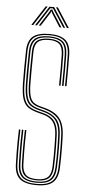

<svg xmlns="http://www.w3.org/2000/svg" viewBox="-63 -985 467 1025"><g transform="rotate(5 171.0 -472.5)"><path d="M174 5Q111 5 83.2 -19Q55.5 -43 54 -98Q53 -134.2 52.6 -162.4Q52.2 -190.5 52.6 -218.6Q53 -246.8 54 -283H62Q61 -246.2 60.6 -217.6Q60.2 -189 60.6 -161.1Q61 -133.2 62 -98.2Q63.5 -47.5 88.8 -24.5Q114 -1.5 174 -1.5Q229.8 -1.5 254.9 -23.9Q280 -46.2 282 -98.2Q283.2 -126 283.5 -154.6Q283.8 -183.2 283.4 -211.4Q283 -239.5 282 -265.8Q279.8 -333.5 253 -361.8Q226.2 -390 180 -402.2L153 -409.5Q129 -416 114.6 -427.5Q100.2 -439 93.6 -462.8Q87 -486.5 86 -529.5Q85.2 -567.5 85.6 -605.6Q86 -643.8 87 -702.5Q87.5 -743.8 107.5 -761.6Q127.5 -779.5 173 -779.5Q214.5 -779.5 234.2 -762Q254 -744.5 255 -701.2Q255.8 -670.8 255.8 -627.5Q255.8 -584.2 255 -535H247Q247.8 -579.2 247.8 -625.1Q247.8 -671 247 -701Q246 -740.2 228.5 -756.6Q211 -773 173 -773Q131.5 -773 113.5 -756.6Q95.5 -740.2 95 -702.5Q94.2 -655.8 93.8 -612Q93.2 -568.2 94 -529.8Q94.8 -489 100.9 -466.5Q107 -444 120.1 -433.2Q133.2 -422.5 155 -416.5L182 -409.2Q236.5 -394.8 262.1 -363Q287.8 -331.2 290 -266Q291 -239.5 291.4 -210.4Q291.8 -181.2 291.4 -152.4Q291 -123.5 290 -98Q287.8 -43 260.8 -19Q233.8 5 174 5ZM174 -7.8Q119.5 -7.8 95.4 -28.9Q71.2 -50 70 -98.5Q69.2 -130 68.8 -156.6Q68.2 -183.2 68.6 -212.9Q69 -242.5 70 -283H78Q77 -246 76.6 -217.4Q76.2 -188.8 76.6 -161Q77 -133.2 78 -98.8Q79.2 -54.2 101 -34.2Q122.8 -14.2 174 -14.2Q221.8 -14.2 243 -34Q264.2 -53.8 266 -99Q267 -121.5 267.4 -148.1Q267.8 -174.8 267.5 -204.4Q267.2 -234 266 -265.2Q264.8 -303.5 254.8 -327.8Q244.8 -352 225.4 -366.2Q206 -380.5 176.2 -388.2L149 -395.5Q121.5 -402.8 104.5 -415.2Q87.5 -427.8 79.2 -454.1Q71 -480.5 70 -529.2Q69.5 -554.8 69.5 -579.6Q69.5 -604.5 70 -634Q70.5 -663.5 71 -702.8Q71.8 -749.8 94.8 -771Q117.8 -792.2 173 -792.2Q222.2 -792.2 246.1 -772Q270 -751.8 271 -701.5Q271.8 -671.2 271.8 -627.8Q271.8 -584.2 271 -535H263Q263.8 -579 263.8 -625.5Q263.8 -672 263 -701.5Q262 -749.2 239.5 -767.5Q217 -785.8 173 -785.8Q122.2 -785.8 101 -766.1Q79.8 -746.5 79 -702.8Q78.2 -656 77.8 -611.9Q77.2 -567.8 78 -529.5Q79 -482.8 86.6 -457.8Q94.2 -432.8 110 -421Q125.8 -409.2 151 -402.5L178.2 -395.2Q222.2 -383.8 247 -356.6Q271.8 -329.5 274 -265.5Q275 -235 275.4 -206.2Q275.8 -177.5 275.4 -150.6Q275 -123.8 274 -98.8Q272.2 -50.2 249 -29Q225.8 -7.8 174 -7.8ZM174 -20.5Q128 -20.5 107.6 -38.8Q87.2 -57 86 -98.8Q85.2 -130.2 84.8 -156.6Q84.2 -183 84.6 -212.6Q85 -242.2 86 -283H94Q93 -246 92.6 -217.6Q92.2 -189.2 92.6 -161.5Q93 -133.8 94 -99Q95.2 -62 112.9 -44.5Q130.5 -27 174 -27Q213 -27 230.8 -43.9Q248.5 -60.8 250 -99.2Q251.2 -127.2 251.5 -155.2Q251.8 -183.2 251.4 -210.9Q251 -238.5 250 -264.8Q249 -299.2 240.2 -321Q231.5 -342.8 214.8 -355.4Q198 -368 172.5 -374.5L145 -381.8Q114.8 -389.8 95 -403Q75.2 -416.2 65.2 -445.1Q55.2 -474 54 -529Q53.2 -567.5 53.6 -605.5Q54 -643.5 55 -703Q55.8 -757.5 83.1 -781.2Q110.5 -805 173 -805Q230.2 -805 258 -782Q285.8 -759 287 -702Q287.5 -672.2 287.6 -627.9Q287.8 -583.5 287 -535H279Q279.8 -578.8 279.8 -625.8Q279.8 -672.8 279 -701.8Q277.8 -754.8 252.5 -776.6Q227.2 -798.5 173 -798.5Q114.8 -798.5 89.2 -776.4Q63.8 -754.2 63 -703Q62.2 -656.2 61.8 -611.9Q61.2 -567.5 62 -529.2Q63 -477 72.2 -449.2Q81.5 -421.5 100 -408.9Q118.5 -396.2 147 -388.8L174.5 -381.5Q202.8 -374.2 220.8 -360.5Q238.8 -346.8 247.8 -323.8Q256.8 -300.8 258 -265Q259 -235 259.4 -206.2Q259.8 -177.5 259.4 -150.6Q259 -123.8 258 -99Q256.2 -57 236.8 -38.8Q217.2 -20.5 174 -20.5ZM71.5 -845 139.5 -950H149.5L81.5 -845ZM91.5 -845 159.5 -950H184.5L252.5 -845H242.5L189 -927.5L179 -942.5H165L154.8 -927.5L101.5 -845ZM111.5 -845 161.2 -922.8 168 -935.8H176L183 -922.8L232.5 -845H222.5L175.8 -918.2L173 -926H171L168.2 -918.2L121.5 -845ZM262.5 -845 194.5 -950H204.5L272.5 -845Z"/></g></svg>

Font: Big Shoulders Inline Text SC Thin
Style: Regular
Weight: 100
Designer: Patric King
Foundry: XO Type Co
Version: Version 2.002